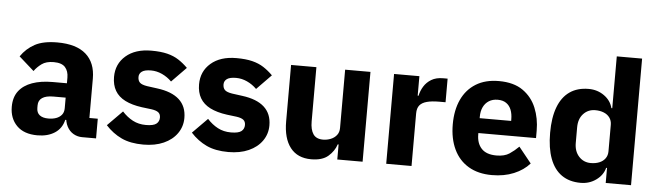

<svg xmlns="http://www.w3.org/2000/svg" viewBox="-47 -923 3830 1118"><g transform="rotate(5 1867.5 -364.0)"><path d="M539 0H457Q430 0 406.5 -13.5Q383 -27 369 -53.5Q355 -80 355 -117V-130L387 -92H351Q339 -41 298 -14.5Q257 12 197 12Q118 12 76 -30.5Q34 -73 34 -141Q34 -197 61.5 -233Q89 -269 139.5 -287Q190 -305 259 -305H342V-338Q342 -376 322 -398.5Q302 -421 255 -421Q211 -421 185 -402Q159 -383 142 -359L54 -437Q86 -484 135 -510.5Q184 -537 266 -537Q377 -537 433.5 -487.5Q490 -438 490 -345V-115H539ZM342 -221H270Q227 -221 205 -206Q183 -191 183 -162V-147Q183 -119 201 -105Q219 -91 252 -91Q277 -91 297 -98Q317 -105 329.5 -120Q342 -135 342 -159Z M816 12Q740 12 688 -12.5Q636 -37 595 -82L682 -170Q710 -139 744 -121Q778 -103 821 -103Q865 -103 882 -116.5Q899 -130 899 -153Q899 -173 886.5 -183Q874 -193 846 -197L789 -204Q730 -212 690.5 -232Q651 -252 631.5 -285.5Q612 -319 612 -366Q612 -442 667 -489.5Q722 -537 816 -537Q871 -537 909 -527.5Q947 -518 975.5 -499.5Q1004 -481 1030 -455L945 -368Q920 -393 888.5 -407.5Q857 -422 824 -422Q787 -422 770.5 -410Q754 -398 754 -378Q754 -357 765.5 -345.5Q777 -334 809 -329L868 -321Q954 -310 997.5 -270.5Q1041 -231 1041 -163Q1041 -113 1013 -73Q985 -33 934.5 -10.5Q884 12 816 12Z M1313 12Q1237 12 1185 -12.5Q1133 -37 1092 -82L1179 -170Q1207 -139 1241 -121Q1275 -103 1318 -103Q1362 -103 1379 -116.5Q1396 -130 1396 -153Q1396 -173 1383.5 -183Q1371 -193 1343 -197L1286 -204Q1227 -212 1187.5 -232Q1148 -252 1128.5 -285.5Q1109 -319 1109 -366Q1109 -442 1164 -489.5Q1219 -537 1313 -537Q1368 -537 1406 -527.5Q1444 -518 1472.5 -499.5Q1501 -481 1527 -455L1442 -368Q1417 -393 1385.5 -407.5Q1354 -422 1321 -422Q1284 -422 1267.5 -410Q1251 -398 1251 -378Q1251 -357 1262.5 -345.5Q1274 -334 1306 -329L1365 -321Q1451 -310 1494.5 -270.5Q1538 -231 1538 -163Q1538 -113 1510 -73Q1482 -33 1431.5 -10.5Q1381 12 1313 12Z M1949 0V-88H1944Q1931 -48 1896.5 -18Q1862 12 1797 12Q1717 12 1675 -42Q1633 -96 1633 -195V-525H1781V-208Q1781 -160 1798.5 -134Q1816 -108 1856 -108Q1879 -108 1900.5 -116.5Q1922 -125 1935.5 -142Q1949 -159 1949 -184V-525H2097V0Z M2383 0H2235V-525H2383V-411H2388Q2394 -440 2410 -466Q2426 -492 2453.5 -508.5Q2481 -525 2522 -525H2548V-387H2511Q2468 -387 2439.5 -379.5Q2411 -372 2397 -355Q2383 -338 2383 -307Z M2853 12Q2773 12 2716.5 -21.5Q2660 -55 2630.5 -117Q2601 -179 2601 -263Q2601 -346 2629.5 -407.5Q2658 -469 2713 -503Q2768 -537 2847 -537Q2934 -537 2987.5 -499.5Q3041 -462 3066 -401Q3091 -340 3091 -269V-225H2754V-217Q2754 -165 2782.5 -134.5Q2811 -104 2870 -104Q2917 -104 2945.5 -123Q2974 -142 2999 -167L3073 -75Q3038 -35 2981.5 -11.5Q2925 12 2853 12ZM2850 -428Q2820 -428 2798.5 -414.5Q2777 -401 2765.5 -377Q2754 -353 2754 -320V-312H2938V-321Q2938 -353 2928.5 -377Q2919 -401 2899.5 -414.5Q2880 -428 2850 -428Z M3518 0V-88H3513Q3502 -45 3462.5 -16.5Q3423 12 3372 12Q3306 12 3261 -19.5Q3216 -51 3193 -112.5Q3170 -174 3170 -263Q3170 -352 3193 -413Q3216 -474 3261 -505.5Q3306 -537 3372 -537Q3423 -537 3462.5 -509Q3502 -481 3513 -437H3518V-740H3666V0ZM3421 -108Q3449 -108 3471 -117Q3493 -126 3505.5 -143.5Q3518 -161 3518 -185V-340Q3518 -364 3505.5 -381.5Q3493 -399 3471 -408Q3449 -417 3421 -417Q3379 -417 3351.5 -387.5Q3324 -358 3324 -308V-217Q3324 -168 3351.5 -138Q3379 -108 3421 -108Z"/></g></svg>

Font: IBM Plex Sans
Style: Bold
Weight: 700
Designer: Mike Abbink, Paul van der Laan, Pieter van Rosmalen
Foundry: Bold Monday
Version: Version 3.201